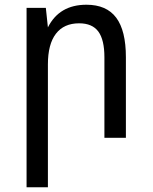

<svg xmlns="http://www.w3.org/2000/svg" viewBox="-20 -580 642 808"><path d="M91.8 -546.9H172.9L181.6 -464.8Q229.5 -560.1 343.8 -560.1Q428.2 -560.1 469 -505.6Q509.8 -451.2 509.8 -338.9V0H419.4V-338.9Q419.4 -412.6 393.8 -447.3Q368.2 -481.9 313 -481.9Q249 -481.9 215.3 -438Q181.6 -394 181.6 -309.1V208H91.8Z"/></svg>

Font: Vazir Code Hack
Style: Code-Hack
Weight: 400
Foundry: DejaVu fonts team - Redesigned by Saber Rastikerdar
Version: Version 1.1.2